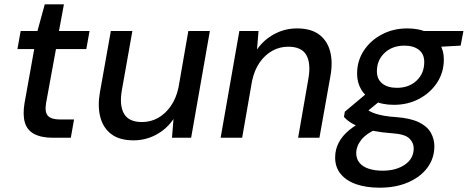

<svg xmlns="http://www.w3.org/2000/svg" viewBox="-20 -640 2173 892"><path d="M227 0Q172 0 139 -17.5Q106 -35 95.5 -71Q85 -107 94 -161L139 -412H61L76 -496H154L188 -620H277L254 -496H396L381 -412H240L194 -161Q187 -118 203 -101.5Q219 -85 258 -85H324L309 0Z M600 12Q535 12 497 -17Q459 -46 446 -96Q433 -146 444 -210L495 -496H595L546 -220Q534 -151 556 -112Q578 -73 640 -73Q680 -73 714 -92Q748 -111 773 -146.5Q798 -182 809 -232L855 -496H955L868 0H779L786 -87Q755 -41 706 -14.5Q657 12 600 12Z M1005 0 1092 -496H1181L1174 -410Q1205 -455 1254 -481.5Q1303 -508 1360 -508Q1424 -508 1462 -480Q1500 -452 1513.5 -402Q1527 -352 1515 -286L1464 0H1365L1413 -276Q1425 -346 1403 -384.5Q1381 -423 1319 -423Q1279 -423 1245 -404Q1211 -385 1186.5 -350Q1162 -315 1151 -264L1105 0Z M1744 232Q1682 232 1635.5 216Q1589 200 1563 168.5Q1537 137 1537 92Q1537 54 1554 22Q1571 -10 1603.5 -36.5Q1636 -63 1682 -84L1729 -40Q1682 -20 1658.5 9.5Q1635 39 1635 72Q1635 97 1649.5 115.5Q1664 134 1692 143.5Q1720 153 1758 153Q1820 153 1861 125Q1902 97 1902 49Q1902 23 1881.5 3Q1861 -17 1801 -21Q1756 -24 1720.5 -31Q1685 -38 1658 -47.5Q1631 -57 1611 -69.5Q1591 -82 1578 -97L1582 -121L1694 -215L1765 -187L1645 -89L1672 -139Q1686 -130 1698.5 -123Q1711 -116 1727.5 -111Q1744 -106 1766 -102Q1788 -98 1820 -96Q1887 -91 1926 -72Q1965 -53 1981.5 -23.5Q1998 6 1998 39Q1998 95 1966 138.5Q1934 182 1876.5 207Q1819 232 1744 232ZM1810 -153Q1755 -153 1716.5 -172Q1678 -191 1658.5 -223.5Q1639 -256 1639 -298Q1639 -357 1670 -404.5Q1701 -452 1754 -480Q1807 -508 1872 -508Q1928 -508 1965.5 -489Q2003 -470 2022.5 -437.5Q2042 -405 2042 -364Q2042 -304 2011 -256.5Q1980 -209 1927.5 -181Q1875 -153 1810 -153ZM1824 -232Q1880 -232 1915.5 -265.5Q1951 -299 1951 -352Q1951 -389 1926 -408.5Q1901 -428 1859 -428Q1803 -428 1767 -394.5Q1731 -361 1731 -309Q1731 -272 1756 -252Q1781 -232 1824 -232ZM1938 -418 1927 -496H2133L2120 -428Z"/></svg>

Font: DM Sans 24pt Medium
Style: Italic
Weight: 500
Italic angle: -10°
Designer: Colophon Foundry, Jonny Pinhorn
Foundry: Colophon Foundry
Version: Version 4.004;gftools[0.9.30]